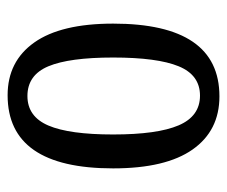

<svg xmlns="http://www.w3.org/2000/svg" viewBox="-66 -520 596 504"><g transform="rotate(-90 232.0 -268.0)"><path d="M42 -269Q42 -546 234 -546Q323 -546 372.5 -476Q422 -406 422 -269Q422 10 231 10Q141 10 91.5 -60.5Q42 -131 42 -269ZM333 -269Q333 -384 310 -439Q287 -494 232 -494Q178 -494 154.5 -439Q131 -384 131 -269Q131 -153 155 -97Q179 -41 233 -41Q287 -41 310 -97Q333 -153 333 -269Z"/></g></svg>

Font: Noto Serif Cond
Style: Regular
Weight: 400
Width: 3
Designer: Monotype Design Team
Foundry: Monotype Imaging Inc.
Version: Version 1.001